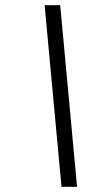

<svg xmlns="http://www.w3.org/2000/svg" viewBox="-20 -710 432 740"><path d="M152 -690H212L277 10H217Z"/></svg>

Font: D-DIN
Style: DIN-Italic
Weight: 400
Italic angle: -12°
Designer: Charles Nix
Foundry: Datto Inc.
Version: Version 1.00